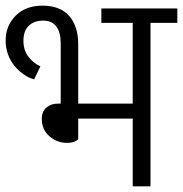

<svg xmlns="http://www.w3.org/2000/svg" viewBox="-20 -660 648 680"><path d="M257 -167Q253 -162 242.5 -158Q232 -154 217 -154Q182 -154 155 -177.5Q128 -201 128 -239Q128 -265 144.5 -279Q161 -293 184 -293H195V-507Q195 -545 179.5 -566Q164 -587 133 -587Q101 -587 82 -569Q63 -551 63 -515Q63 -483 80 -460Q97 -437 123 -425L101 -379Q82 -384 64 -396.5Q46 -409 31.5 -426.5Q17 -444 8.5 -467Q0 -490 0 -516Q0 -569 35.5 -604.5Q71 -640 130 -640Q193 -640 225 -603.5Q257 -567 257 -504V-293H450V-579H339V-630H608V-579H513V0H450V-240H257Z"/></svg>

Font: Ek Mukta Light
Style: Regular
Weight: 300
Designer: Girish Dalvi and Yashodeep Gholap
Foundry: Ek Type
Version: Version 2.538;PS 1.002;hotconv 16.6.51;makeotf.lib2.5.65220;